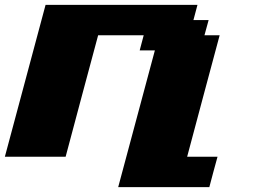

<svg xmlns="http://www.w3.org/2000/svg" viewBox="-20 -645 1040 790"><path d="M466.3 125H841.3Q846.7 104 857.9 62.5Q869.1 21 875 0H750Q772 -83 816.7 -250Q861.3 -417 883.8 -500H821.3L838.4 -562.5H775.9L792.5 -625H167.5Q139.6 -520.5 83.7 -312.3Q27.8 -104 0 0H250Q272 -83 316.7 -250Q361.3 -417 383.8 -500H571.3L554.7 -437.5H617.2Z"/></svg>

Font: Faithful 32x
Style: BoldOblique
Weight: 400
Foundry: Faithful Resource Pack
Version: Version 1.0; January 27, 2023